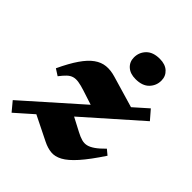

<svg xmlns="http://www.w3.org/2000/svg" viewBox="-203 -805 936 936"><g transform="rotate(45 265.0 -337.5)"><path d="M-7.5 -36 497 -483.5 538 -436 32 11.5ZM65 -273 31.5 -294.5Q60 -355.5 86.8 -394.2Q113.5 -433 140.5 -452.2Q167.5 -471.5 197.2 -474.5Q227 -477.5 262 -467L452.5 -411L320.5 -274.5L202 -313Q174 -322 155 -324.8Q136 -327.5 121.8 -323.2Q107.5 -319 94.5 -306.8Q81.5 -294.5 65 -273ZM249 -6 85.5 -87 223 -210.5 330 -154.5Q352.5 -142.5 370.2 -137.5Q388 -132.5 404.5 -136.5Q421 -140.5 440.2 -154Q459.5 -167.5 484.5 -193L511 -171Q463.5 -99 427.2 -58.2Q391 -17.5 361.5 -1.8Q332 14 305 11.2Q278 8.5 249 -6ZM343.5 -531.5Q306 -531.5 284.5 -551Q263 -570.5 263 -601Q263 -636 287 -660.8Q311 -685.5 357.5 -685.5Q395 -685.5 416.5 -665.8Q438 -646 438 -615.5Q438 -581 414 -556.2Q390 -531.5 343.5 -531.5Z"/></g></svg>

Font: Newsreader ExtraBold
Style: Italic
Weight: 800
Italic angle: -17°
Designer: Hugues Gentile
Foundry: Production Type
Version: Version 1.003